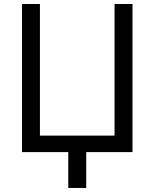

<svg xmlns="http://www.w3.org/2000/svg" viewBox="-20 -747 759 943"><path d="M88.1 -727.3H176.1V-81H542.6V-727.3H630.7V0H403.4V176.1H315.3V0H88.1Z"/></svg>

Font: Inter P
Style: Regular
Weight: 400
Designer: Rasmus Andersson
Foundry: rsms
Version: Version 3.018;git-588b23468